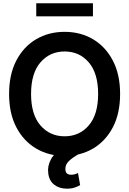

<svg xmlns="http://www.w3.org/2000/svg" viewBox="-20 -929 777 1156"><path d="M369.1 9.8Q273.4 9.8 197.8 -34.7Q122.1 -79.1 78.4 -162.6Q34.7 -246.1 34.7 -363.3Q34.7 -481 78.4 -564.7Q122.1 -648.4 197.8 -692.9Q273.4 -737.3 369.1 -737.3Q464.4 -737.3 539.8 -692.9Q615.2 -648.4 659.2 -564.7Q703.1 -481 703.1 -363.3Q703.1 -245.6 659.2 -162.1Q615.2 -78.6 539.8 -34.4Q464.4 9.8 369.1 9.8ZM369.1 -108.4Q458 -108.4 514.4 -173.8Q570.8 -239.3 570.8 -363.3Q570.8 -487.8 514.4 -553.5Q458 -619.1 369.1 -619.1Q280.3 -619.1 223.6 -553.5Q167 -487.8 167 -363.3Q167 -239.3 223.6 -173.8Q280.3 -108.4 369.1 -108.4ZM383.3 207Q336.9 207 306.2 182.9Q275.4 158.7 270.5 113.3Q264.6 71.8 286.9 29.8Q309.1 -12.2 363.8 -36.6L451.2 0.5Q418.5 18.6 396 39.6Q373.5 60.5 373.5 88.4Q373.5 123.5 408.7 123Q422.4 123 432.4 119.6Q442.4 116.2 449.7 112.8L462.4 185.5Q449.7 193.4 429.7 200.2Q409.7 207 383.3 207ZM539.6 -909.2V-830.6H198.2V-909.2Z"/></svg>

Font: Inter Tight SemiBold
Style: Regular
Weight: 600
Designer: Rasmus Andersson
Foundry: rsms
Version: Version 3.004; ttfautohint (v1.8.4.7-5d5b)